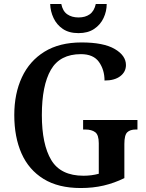

<svg xmlns="http://www.w3.org/2000/svg" viewBox="-20 -938 738 968"><path d="M387 10Q274 10 199.5 -36Q125 -82 88.5 -164.5Q52 -247 52 -358Q52 -466 90.5 -548.5Q129 -631 204.5 -677.5Q280 -724 391 -724Q502 -724 558.5 -691Q615 -658 615 -610Q615 -576 586.5 -554Q558 -532 507 -532Q507 -586 479 -625.5Q451 -665 388 -665Q282 -665 236.5 -586Q191 -507 191 -358Q191 -210 238.5 -131Q286 -52 401 -52Q421 -52 440.5 -54.5Q460 -57 478 -62V-216Q478 -258 460 -271.5Q442 -285 410 -285H399V-333H673V-285H664Q636 -285 621.5 -271Q607 -257 607 -212V-40Q556 -15 502.5 -2.5Q449 10 387 10ZM376 -771Q328 -771 297 -792Q266 -813 250 -847Q234 -881 233 -918H289Q296 -882 319 -866Q342 -850 376 -850Q410 -850 432.5 -866Q455 -882 463 -918H518Q518 -881 502 -847Q486 -813 454.5 -792Q423 -771 376 -771Z"/></svg>

Font: Noto Serif Tamil SemiCondensed SemiBold
Style: Italic
Weight: 600
Width: 4
Italic angle: -12°
Designer: Indian Type Foundry, Tom Grace, and the Monotype Design Team
Foundry: Monotype Imaging Inc.
Version: Version 2.003; ttfautohint (v1.8.4.7-5d5b)